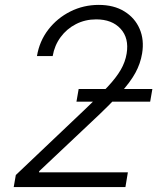

<svg xmlns="http://www.w3.org/2000/svg" viewBox="-20 -757 650 777"><path d="M35.5 0 44 -48.7 325.3 -315.7Q380.7 -368.3 415.5 -405.5Q450.3 -442.8 468.6 -474.4Q486.9 -506 492.5 -540.1Q502.8 -602.6 468 -640.6Q433.2 -678.6 369.3 -678.6Q324.6 -678.6 287.3 -659.4Q250 -640.3 225.3 -606.7Q200.6 -573.2 193.2 -530.2H129.6Q139.6 -590.6 175.6 -637.3Q211.6 -683.9 264.9 -710.6Q318.2 -737.2 379.6 -737.2Q440.7 -737.2 483.3 -710.9Q525.9 -684.7 545.1 -640.1Q564.3 -595.5 555 -540.1Q548.3 -499.6 527.9 -462.2Q507.5 -424.7 465.7 -378.6Q424 -332.4 352.3 -265.6L138.8 -64.3L137.8 -59.7H497.5L487.6 0ZM289.4 -345.5 298.3 -396.7H596.6L587.7 -345.5Z"/></svg>

Font: Inter UI Light
Style: Italic
Weight: 300
Italic angle: 9.39999°
Designer: Rasmus Andersson
Foundry: rsms
Version: 3.2;8d6f07862